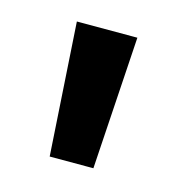

<svg xmlns="http://www.w3.org/2000/svg" viewBox="-52 -850 307 331"><g transform="rotate(15 102.0 -684.5)"><path d="M48 -803H156L141 -566H63Z"/></g></svg>

Font: Moderustic Med
Style: Regular
Weight: 500
Designer: Tural Alisoy
Foundry: TAFT Foundry
Version: Version 2.110